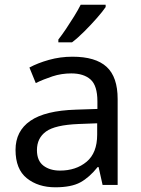

<svg xmlns="http://www.w3.org/2000/svg" viewBox="-20 -786 601 816"><path d="M288 -545Q386 -545 433 -502Q480 -459 480 -365V0H416L399 -76H395Q360 -32 321.5 -11Q283 10 215 10Q142 10 94 -28.5Q46 -67 46 -149Q46 -229 109 -272.5Q172 -316 303 -320L394 -323V-355Q394 -422 365 -448Q336 -474 283 -474Q241 -474 203 -461.5Q165 -449 132 -433L105 -499Q140 -518 188 -531.5Q236 -545 288 -545ZM314 -259Q214 -255 175.5 -227Q137 -199 137 -148Q137 -103 164.5 -82Q192 -61 235 -61Q303 -61 348 -98.5Q393 -136 393 -214V-262ZM429 -756Q417 -738 392 -709.5Q367 -681 338.5 -652.5Q310 -624 286 -606H228V-618Q243 -637 260.5 -663Q278 -689 295 -716.5Q312 -744 323 -766H429Z"/></svg>

Font: Noto Sans Shavian
Style: Regular
Weight: 400
Designer: Monotype Design Team
Foundry: Monotype Imaging Inc.
Version: Version 2.001; ttfautohint (v1.8.4.7-5d5b)